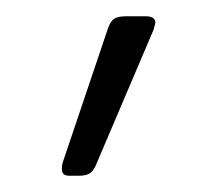

<svg xmlns="http://www.w3.org/2000/svg" viewBox="-20 -97 266 236"><path d="M56 111Q56 106 57 103L113 -63Q116 -71 120.5 -74Q125 -77 135 -77H159Q171 -77 171 -69L169 -61L97 108Q94 114 89.5 116.5Q85 119 77 119H65Q56 119 56 111Z"/></svg>

Font: Mitr ExtraLight
Style: Regular
Weight: 275
Designer: Thanarat Vachiruckul
Foundry: Cadson Demak Co.,Ltd.
Version: Version 1.001